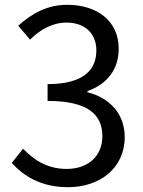

<svg xmlns="http://www.w3.org/2000/svg" viewBox="-20 -766 595 799"><path d="M263 13C394 13 499 -65 499 -196C499 -297 430 -361 344 -382V-387C422 -414 474 -474 474 -563C474 -679 384 -746 260 -746C176 -746 111 -709 56 -659L105 -601C147 -643 198 -672 257 -672C334 -672 381 -626 381 -556C381 -477 330 -416 178 -416V-346C348 -346 406 -288 406 -199C406 -115 345 -63 257 -63C174 -63 119 -103 76 -147L29 -88C77 -35 149 13 263 13Z"/></svg>

Font: Noto Sans KR
Style: Regular
Weight: 400
Designer: Ryoko NISHIZUKA 西塚涼子 (kana, bopomofo & ideographs); Paul D. Hunt (Latin, Greek & Cyrillic); Sandoll Communications 산돌커뮤니
Foundry: Adobe
Version: Version 2.004;hotconv 1.0.118;makeotfexe 2.5.65603